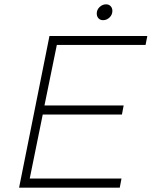

<svg xmlns="http://www.w3.org/2000/svg" viewBox="-20 -865 699 885"><path d="M651 -658H242L185 -379H550L542 -337H177L117 -42H540L532 0H68L208 -699H659ZM498 -815Q498 -797 485 -784.5Q472 -772 455 -772Q442 -772 434 -780.5Q426 -789 426 -803Q426 -820 439 -832.5Q452 -845 469 -845Q482 -845 490 -836.5Q498 -828 498 -815Z"/></svg>

Font: Gontserrat ExtraLight
Style: Italic
Weight: 275
Italic angle: -11.3°
Designer: Julieta Ulanovsky
Foundry: Julieta Ulanovsky
Version: Version 6.001